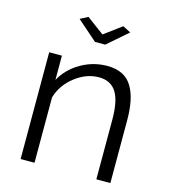

<svg xmlns="http://www.w3.org/2000/svg" viewBox="-109 -818 801 905"><g transform="rotate(15 291.5 -365.0)"><path d="M210.9 -730 295.9 -667 380.9 -730 419.9 -710 320.8 -624H271L172.9 -710ZM513.2 0H444.8V-291Q444.8 -382.8 417.7 -425.3Q390.6 -467.8 333 -467.8Q272 -467.8 216.8 -425Q161.6 -382.3 143.1 -318.8V0H75.2V-521H137.2V-402.8Q168.9 -460.4 228.8 -495.1Q288.6 -529.8 357.9 -529.8Q400.4 -529.8 430.9 -514.4Q461.4 -499 479.2 -468.8Q497.1 -438.5 505.1 -398.4Q513.2 -358.4 513.2 -305.2Z"/></g></svg>

Font: Rawline
Style: Regular
Weight: 400
Designer: Matt McInerney, Pablo Impallari, Rodrigo Fuenzalida
Foundry: Matt McInerney, Pablo Impallari, Rodrigo Fuenzalida
Version: Version 4.020;PS 004.020;hotconv 1.0.88;makeotf.lib2.5.64775